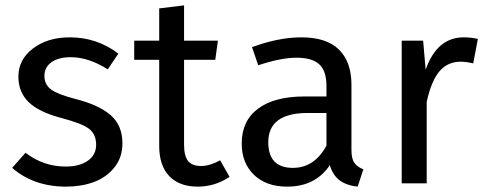

<svg xmlns="http://www.w3.org/2000/svg" viewBox="-20 -677 1794 709"><path d="M237.8 -539.1Q338.4 -539.1 417 -479L377.9 -420.9Q307.1 -465.8 241.2 -465.8Q196.3 -465.8 170.2 -447.3Q144 -428.7 144 -397Q144 -364.7 168.5 -346.7Q192.9 -328.6 256.8 -312Q344.7 -290 388.4 -252Q432.1 -213.9 432.1 -147.9Q432.1 -95.2 401.9 -58.1Q371.6 -21 325.7 -4.4Q279.8 12.2 224.1 12.2Q104.5 12.2 24.9 -57.1L74.2 -112.8Q140.6 -62 222.2 -62Q273.9 -62 304.4 -83.5Q335 -105 335 -142.1Q335 -181.2 309.1 -201.2Q283.2 -221.2 207 -241.2Q123 -263.2 85.4 -300.3Q47.9 -337.4 47.9 -394Q47.9 -457 101.8 -498Q155.8 -539.1 237.8 -539.1Z M793 -85 827.6 -23.9Q774.4 12.2 710 12.2Q642.6 12.2 605.2 -26.6Q567.9 -65.4 567.9 -138.2V-456.1H475.6V-526.9H567.9V-646L659.7 -657.2V-526.9H784.7L774.9 -456.1H659.7V-142.1Q659.7 -101.6 674.3 -82.8Q689 -64 722.7 -64Q754.4 -64 793 -85Z M1277.8 -123Q1277.8 -90.8 1288.8 -75.4Q1299.8 -60.1 1321.8 -51.8L1300.8 12.2Q1259.8 7.8 1234.6 -10.7Q1209.5 -29.3 1197.8 -66.9Q1144.5 12.2 1040.5 12.2Q962.9 12.2 917.7 -31.5Q872.6 -75.2 872.6 -147Q872.6 -231 933.1 -275.9Q993.7 -320.8 1104.5 -320.8H1185.5V-359.9Q1185.5 -415.5 1158.7 -439.7Q1131.8 -463.9 1075.7 -463.9Q1017.1 -463.9 933.6 -436L910.6 -502.9Q1008.8 -539.1 1092.8 -539.1Q1186 -539.1 1231.9 -493.7Q1277.8 -448.2 1277.8 -363.8ZM1061.5 -57.1Q1141.1 -57.1 1185.5 -139.2V-259.8H1116.7Q970.7 -259.8 970.7 -151.9Q970.7 -57.1 1061.5 -57.1Z M1692.4 -539.1Q1720.2 -539.1 1744.6 -533.2L1727.5 -442.9Q1701.2 -449.2 1681.6 -449.2Q1632.8 -449.2 1602.5 -413.3Q1572.3 -377.4 1555.7 -300.8V0H1463.4V-526.9H1542.5L1551.8 -419.9Q1593.8 -539.1 1692.4 -539.1Z"/></svg>

Font: FiraGO
Style: Regular
Weight: 400
Designer: bBox Type
Foundry: bBox Type GmbH
Version: Version 1.001;PS 001.001;hotconv 1.0.88;makeotf.lib2.5.64775